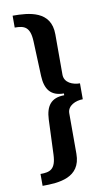

<svg xmlns="http://www.w3.org/2000/svg" viewBox="-94 -733 535 939"><g transform="rotate(-10 173.5 -263.5)"><path d="M306 -224V-303C271 -303 229 -319 229 -360V-560C229 -678 120 -686 39 -686V-627C86 -627 115 -618 118 -545L125 -371C128 -306 154 -268 220 -268V-259C154 -259 128 -221 125 -156L118 18C115 91 86 100 39 100V159C120 159 229 152 229 33V-168C229 -206 271 -224 306 -224Z"/></g></svg>

Font: Chivo
Style: Bold
Weight: 700
Designer: Hector Gatti
Foundry: Omnibus-Type
Version: Version 1.003;PS 001.003;hotconv 1.0.70;makeotf.lib2.5.58329